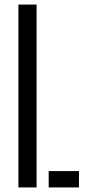

<svg xmlns="http://www.w3.org/2000/svg" viewBox="-20 -820 372 840"><path d="M60.5 0V-800H140V0ZM193 0V-71.5H325.5V0Z"/></svg>

Font: Big Shoulders Stencil Text Thin
Style: Regular
Weight: 400
Version: Version 2.001